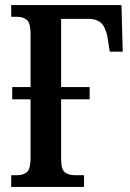

<svg xmlns="http://www.w3.org/2000/svg" viewBox="-20 -734 512 754"><path d="M24 0V-46H47Q71 -46 85.5 -58Q100 -70 100 -115V-344H28V-392H100V-599Q100 -644 85 -656Q70 -668 47 -668H24V-714H457L462 -531H411L405 -570Q400 -614 383 -637Q366 -660 325 -660H220V-392H332V-344H220V-111Q220 -69 234.5 -57.5Q249 -46 275 -46H310V0Z"/></svg>

Font: Noto Serif ExtraCondensed SemiBold
Style: Regular
Weight: 600
Width: 2
Designer: Monotype Design Team
Foundry: Monotype Imaging Inc.
Version: Version 2.015; ttfautohint (v1.8.4.7-5d5b)